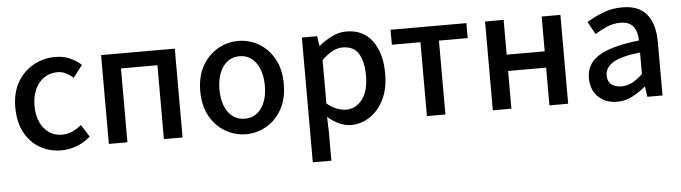

<svg xmlns="http://www.w3.org/2000/svg" viewBox="-48 -763 4209 1186"><g transform="rotate(-5 2056.5 -170.5)"><path d="M311 14.2Q236.3 14.2 176.8 -20Q117.2 -54.2 82.5 -118.9Q47.9 -183.6 47.9 -274.9Q47.9 -366.7 85.7 -431.2Q123.5 -495.6 185.5 -529.8Q247.6 -564 319.8 -564Q372.6 -564 411.9 -545.7Q451.2 -527.3 481 -501L423.8 -425.8Q401.4 -445.3 377.4 -457.3Q353.5 -469.2 326.2 -469.2Q279.3 -469.2 243.4 -444.8Q207.5 -420.4 187.3 -376.7Q167 -333 167 -274.9Q167 -187 210.4 -134.5Q253.9 -82 321.8 -82Q356.4 -82 387 -96.2Q417.5 -110.4 441.9 -131.8L490.2 -55.2Q451.7 -21.5 405 -3.7Q358.4 14.2 311 14.2Z M604 0V-550.8H1061V0H945.3V-458H719.2V0Z M1455.1 14.2Q1386.2 14.2 1327.1 -20Q1268.1 -54.2 1231.4 -118.9Q1194.8 -183.6 1194.8 -274.9Q1194.8 -366.7 1231.4 -431.2Q1268.1 -495.6 1327.1 -529.8Q1386.2 -564 1455.1 -564Q1522.9 -564 1581.8 -529.8Q1640.6 -495.6 1676.8 -431.2Q1712.9 -366.7 1712.9 -274.9Q1712.9 -183.6 1676.8 -118.9Q1640.6 -54.2 1581.8 -20Q1522.9 14.2 1455.1 14.2ZM1455.1 -82Q1519.5 -82 1557.4 -134.5Q1595.2 -187 1595.2 -274.9Q1595.2 -361.8 1557.4 -415.5Q1519.5 -469.2 1455.1 -469.2Q1389.6 -469.2 1351.8 -415.5Q1314 -361.8 1314 -274.9Q1314 -187 1351.8 -134.5Q1389.6 -82 1455.1 -82Z M1849.1 223.1V-550.8H1943.4L1953.1 -490.2H1955.1Q1991.2 -520 2034.9 -542Q2078.6 -564 2125 -564Q2229.5 -564 2285.9 -487.8Q2342.3 -411.6 2342.3 -284.2Q2342.3 -189.5 2308.8 -122.8Q2275.4 -56.2 2221.2 -21Q2167 14.2 2105 14.2Q2069.3 14.2 2032.5 -2.4Q1995.6 -19 1961.4 -48.8L1964.4 44.9V223.1ZM2083 -83Q2143.1 -83 2183.1 -134.5Q2223.1 -186 2223.1 -282.2Q2223.1 -368.2 2193.1 -418Q2163.1 -467.8 2094.2 -467.8Q2062 -467.8 2030.3 -450.9Q1998.5 -434.1 1964.4 -400.9V-131.8Q1996.6 -105 2027.6 -94Q2058.6 -83 2083 -83Z M2576.2 0V-458H2398.9V-550.8H2869.1V-458H2690.9V0Z M2984.9 0V-550.8H3100.1V-335H3335.9V-550.8H3452.1V0H3335.9V-233.9H3100.1V0Z M3754.9 14.2Q3683.6 14.2 3638.4 -29.5Q3593.3 -73.2 3593.3 -146Q3593.3 -235.4 3671.9 -283.7Q3750.5 -332 3921.9 -351.1Q3921.4 -382.3 3912.1 -409.4Q3902.8 -436.5 3880.1 -453.4Q3857.4 -470.2 3816.9 -470.2Q3773.4 -470.2 3733.4 -453.4Q3693.4 -436.5 3658.2 -414.1L3615.2 -492.2Q3657.7 -519 3714.4 -541.5Q3771 -564 3836.9 -564Q3939.9 -564 3988.5 -502.7Q4037.1 -441.4 4037.1 -331.1V0H3942.9L3934.1 -63H3930.2Q3892.6 -30.8 3848.6 -8.3Q3804.7 14.2 3754.9 14.2ZM3790 -78.1Q3826.2 -78.1 3857.2 -94.7Q3888.2 -111.3 3921.9 -143.1V-276.9Q3799.8 -262.7 3752 -231.7Q3704.1 -200.7 3704.1 -154.8Q3704.1 -113.8 3728.8 -95.9Q3753.4 -78.1 3790 -78.1Z"/></g></svg>

Font: Source Han Sans CN Medium
Style: Regular
Weight: 500
Designer: Ryoko NISHIZUKA  (kana, bopomofo & ideographs); Paul D. Hunt (Latin, Greek & Cyrillic); Sandoll Communications , Soo-you
Foundry: Adobe
Version: Version 2.004;hotconv 1.0.118;makeotfexe 2.5.65603